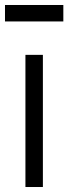

<svg xmlns="http://www.w3.org/2000/svg" viewBox="-29 -750 274 770"><path d="M143 0H73V-530H143ZM225 -664H-9V-730H225Z"/></svg>

Font: Tanohe Sans
Style: Regular
Weight: 400
Designer: Village Type and Design LLC & Cristiano Sobral
Foundry: Cooper Hewitt Smithsonian Design Museum
Version: Version 1.00;September 29, 2021;FontCreator 13.0.0.2655 64-b